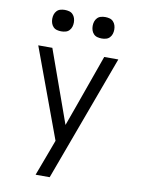

<svg xmlns="http://www.w3.org/2000/svg" viewBox="-95 -941 740 1006"><g transform="rotate(10 275.0 -438.5)"><path d="M241 0H166Q178 -31 189 -61.5Q200 -92 212 -123L238 -193L62 -670H137L275 -284L315 -395L413 -670H488ZM383 -763Q371 -763 359.5 -766Q348 -769 340 -777.5Q332 -786 328.5 -797Q325 -808 325 -820Q325 -832 328.5 -843Q332 -854 340 -862.5Q348 -871 359.5 -874Q371 -877 383 -877Q394 -877 405.5 -874Q417 -871 425 -862.5Q433 -854 436.5 -843Q440 -832 440 -820Q440 -808 436.5 -797Q433 -786 425 -777.5Q417 -769 405.5 -766Q394 -763 383 -763ZM167 -763Q156 -763 144.5 -766Q133 -769 125 -777.5Q117 -786 113.5 -797Q110 -808 110 -820Q110 -832 113.5 -843Q117 -854 125 -862.5Q133 -871 144.5 -874Q156 -877 167 -877Q179 -877 190.5 -874Q202 -871 210 -862.5Q218 -854 221.5 -843Q225 -832 225 -820Q225 -808 221.5 -797Q218 -786 210 -777.5Q202 -769 190.5 -766Q179 -763 167 -763Z"/></g></svg>

Font: Lode Term
Style: Regular
Weight: 400
Monospace: yes
Designer: Belleve Invis
Foundry: Belleve Invis
Version: Version 29.2.0